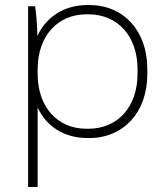

<svg xmlns="http://www.w3.org/2000/svg" viewBox="-20 -545 664 765"><path d="M92 200H130V-117C165 -40 237 5 329 5H335C473 5 567 -98 567 -250V-270C567 -422 473 -525 335 -525H329C237 -525 165 -479 129 -402C128 -449 124 -494 120 -520H92ZM325 -32C207 -32 130 -120 130 -251V-269C130 -399 207 -488 325 -488H332C450 -488 528 -400 528 -269V-251C528 -120 450 -32 332 -32Z"/></svg>

Font: Fixel Text ExtraLight
Style: Regular
Weight: 200
Width: 4
Designer: AlfaBravo + MacPaw
Foundry: Kyrylo Tkachov, Marchela Mozhyna, Serhii Makarenko, Maria Weinstein, Zakhar Kryvoshyya
Version: Version 1.211